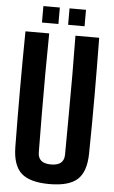

<svg xmlns="http://www.w3.org/2000/svg" viewBox="-62 -985 615 1035"><g transform="rotate(5 245.0 -467.5)"><path d="M245.5 9Q139.5 9 93.2 -33Q47 -75 45.5 -172.5Q43.5 -328.5 43.5 -486.2Q43.5 -644 45.5 -800H174Q172.5 -696 172 -587.2Q171.5 -478.5 172.2 -370Q173 -261.5 174 -157Q174 -127.5 191.5 -112.2Q209 -97 245.5 -97Q281 -97 298.5 -112.2Q316 -127.5 316 -157Q316.5 -261.5 317.2 -370Q318 -478.5 317.8 -587.2Q317.5 -696 316 -800H444.5Q446.5 -644 446.8 -486.2Q447 -328.5 444.5 -172.5Q443 -75 397 -33Q351 9 245.5 9ZM271.5 -855V-944H360.5V-855ZM130 -855V-944H219V-855Z"/></g></svg>

Font: Big Shoulders
Style: Bold
Weight: 700
Designer: Patric King
Foundry: XO Type Co
Version: Version 2.002